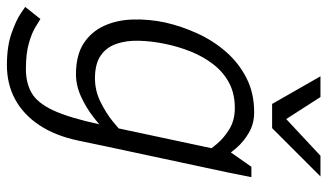

<svg xmlns="http://www.w3.org/2000/svg" viewBox="-216 -524 948 556"><g transform="rotate(90 258.0 -246.0)"><path d="M421 -440 479 -430 402 -70 340 -60ZM402 -70 387 2Q373 68 342.5 114Q312 160 268 184Q224 208 168 208L180 153Q220 153 249 136.5Q278 120 299.5 74Q321 28 340 -60ZM421 -440 463 -500H493L479 -430ZM387 -150 417 -140Q417 -140 404.5 -125Q392 -110 370.5 -88Q349 -66 321 -44Q293 -22 260.5 -7Q228 8 195 8L207 -47Q242 -47 274 -62.5Q306 -78 331.5 -98.5Q357 -119 372 -134.5Q387 -150 387 -150ZM430 -350Q430 -350 421.5 -365.5Q413 -381 396 -401Q379 -421 353.5 -436.5Q328 -452 293 -452L305 -508Q338 -508 364 -493Q390 -478 409 -456Q428 -434 440 -412Q452 -390 458 -375Q464 -360 464 -360ZM293 -452Q251 -452 220 -435.5Q189 -419 166.5 -390Q144 -361 129.5 -325Q115 -289 107 -250Q99 -211 98 -174.5Q97 -138 107 -109Q117 -80 141 -63.5Q165 -47 207 -47L195 8Q140 8 106 -14Q72 -36 55 -73Q38 -110 36.5 -156Q35 -202 45 -250Q56 -298 77 -344Q98 -390 130.5 -427Q163 -464 206.5 -486Q250 -508 305 -508ZM35 111Q43 116 59.5 126Q76 136 105.5 144.5Q135 153 181 153L169 208Q114 208 76 194.5Q38 181 19 168Q0 155 0 155ZM281 -560 431 -700H491L351 -560ZM351 -560H281L201 -700H261Z"/></g></svg>

Font: Epunda Sans Light
Style: Italic
Weight: 300
Italic angle: -12.0243°
Designer: Simon Atzbach
Foundry: typofactur
Version: Version 2.204